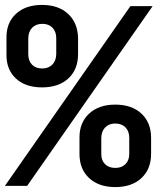

<svg xmlns="http://www.w3.org/2000/svg" viewBox="-20 -755 640 780"><path d="M0 0 509.7 -730H600L90.3 0ZM448.3 5Q381.4 5 342.1 -31.5Q302.9 -68 302.9 -130V-195Q302.5 -257 342.1 -293.5Q381.7 -330 448.3 -330Q515.3 -330 554.5 -293.5Q593.8 -257 593.8 -195V-130Q593.8 -68 554.5 -31.5Q515.3 5 448.3 5ZM448.6 -72.8Q474.2 -72.8 489.7 -88.2Q505.1 -103.7 505.1 -130V-195Q505.1 -221.9 489.7 -237.6Q474.2 -253.2 447.8 -253.2Q423 -253.2 407.6 -237.6Q392.1 -221.9 391.5 -195V-130Q391.1 -103.7 406.6 -88.2Q422 -72.8 448.6 -72.8ZM150.7 -400Q83.1 -400 44.2 -436.5Q5.2 -473 6.3 -535V-600Q5.2 -662 44.5 -698.5Q83.7 -735 150.6 -735Q217.6 -735 256.8 -698.5Q296 -662 297.1 -600V-535Q297.1 -473 257.9 -436.5Q218.6 -400 150.7 -400ZM151 -476.8Q177 -476.8 192.4 -492.4Q207.9 -508.1 208.5 -535V-600Q208.5 -626.9 193 -642.6Q177.6 -658.2 152 -658.2Q126.3 -658.2 110.9 -642.6Q95.4 -626.9 94.9 -600V-535Q94.9 -508.1 110 -492.4Q125.1 -476.8 151 -476.8Z"/></svg>

Font: Pitagon Sans Mono
Style: Regular
Weight: 400
Monospace: yes
Designer: Travis Tran
Foundry: Pitagon
Version: Version 1.001;gftools[0.9.26]